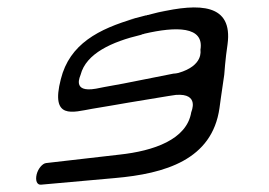

<svg xmlns="http://www.w3.org/2000/svg" viewBox="-20 -465 735 524"><path d="M349 -415C249 -386 170 -345 146 -249C117 -137 179 -159 231 -168C268 -174 302 -180 331 -185C362 -190 398 -196 440 -203C447 -204 453 -205 460 -206C526 -211 502 -160 502 -159C490 -84 399 -53 306 -43C220 -33 106 -20 106 -20C96 -19 84 -5 80 11C76 28 81 40 92 39C92 39 169 32 293 21C431 9 559 -29 579 -170C585 -215 579 -170 592 -261C592 -261 595 -305 601 -344C616 -455 525 -457 412 -431C412 -431 474 -447 383 -424H382L380 -423H378C293 -401 349 -415 349 -415ZM317 -237C276 -230 242 -223 242 -223C174 -211 200 -259 200 -261C215 -319 285 -351 365 -370C367 -371 368 -371 370 -372C371 -372 373 -372 374 -373C460 -393 538 -394 527 -329C527 -327 536 -286 467 -266C462 -265 458 -264 453 -264C397 -253 351 -244 317 -237Z"/></svg>

Font: Hi. Perspective
Style: Perspective
Weight: 400
Designer: Mew Too, Robert Jablonski
Foundry: Cannot Into Space Fonts
Version: Version 1.996